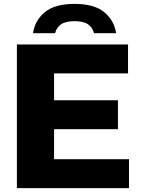

<svg xmlns="http://www.w3.org/2000/svg" viewBox="-20 -969 725 989"><path d="M67 0V-740H639.5V-591H258.5V-452.5H587.5V-303.5H258.5V-149H644.5V0ZM150 -798Q159.5 -863.5 210.8 -906.2Q262 -949 364 -949Q465.5 -949 517 -906.2Q568.5 -863.5 578 -798H464Q457.5 -826.5 434 -843.2Q410.5 -860 364 -860Q317 -860 293.8 -843.2Q270.5 -826.5 264 -798Z"/></svg>

Font: Encode Sans Semi Expanded ExtraBold
Style: Regular
Weight: 800
Width: 6
Designer: Multiple Designers
Foundry: Impallari Type
Version: Version 3.000; ttfautohint (v1.8.3) -l 8 -r 50 -G 200 -x 14 